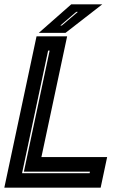

<svg xmlns="http://www.w3.org/2000/svg" viewBox="-32 -868 598 888"><path d="M-12 0 137 -700H278.5L159.5 -141.5H463.5L433.5 0ZM70 -67H382.5L384 -74H78.5L197.5 -634H190.5ZM147.5 -716 297.5 -848H441L271 -716ZM247 -750H254L328 -813H320.5Z"/></svg>

Font: Tourney Thin ExtraBold
Style: Italic
Weight: 800
Italic angle: -12°
Version: Version 1.015